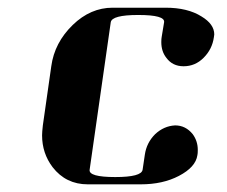

<svg xmlns="http://www.w3.org/2000/svg" viewBox="-20 -481 593 501"><path d="M89.8 -127.9Q89.8 -136.2 91.8 -153.8L113.8 -308.1Q122.1 -369.6 169.9 -416Q216.3 -460.9 273.9 -460.9H412.1Q469.7 -460.9 505.9 -438Q539.1 -418 539.1 -391.1Q539.1 -390.1 538.6 -387.5Q538.1 -384.8 538.1 -383.8Q533.7 -352.5 511.2 -330.1Q489.3 -308.1 459 -308.1Q430.2 -308.1 414.1 -330.1Q400.9 -346.7 400.9 -371.1Q400.9 -379.9 401.9 -384.8L408.2 -422.9Q411.1 -441.9 340.8 -441.9Q272 -441.9 269 -422.9L213.9 -38.1Q210.9 -19 280.8 -19Q349.1 -19 352.1 -38.1L357.9 -77.1Q362.3 -108.4 384.8 -130.9Q407.7 -152.3 437 -153.8Q464.4 -153.8 482.9 -130.9Q496.1 -112.8 496.1 -89.8Q496.1 -80.1 495.1 -76.2Q490.7 -44.9 446.8 -22Q404.8 0 347.2 0H209Q151.9 0 117.2 -44.9Q89.8 -81.1 89.8 -127.9Z"/></svg>

Font: Hjet
Style: Italic
Weight: 400
Designer: T. Christopher White
Version: Version 1.2